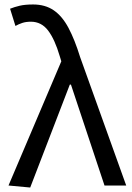

<svg xmlns="http://www.w3.org/2000/svg" viewBox="-20 -829 592 858"><path d="M115 9 18 0 254 -555 247 -578Q225 -653 195 -692.5Q165 -732 118 -732Q96 -732 79.5 -726.5Q63 -721 49 -713L25 -790Q45 -798 68.5 -803.5Q92 -809 128 -809Q182 -809 220 -783Q258 -757 286 -704.5Q314 -652 338 -574L544 0H447L297 -451H292Z"/></svg>

Font: Farlight84_Sys_V01
Style: Regular
Weight: 400
Designer: Ryoko NISHIZUKA  (kana, bopomofo & ideographs); Paul D. Hunt (Latin, Greek & Cyrillic); Sandoll Communications , Soo-you
Foundry: Adobe
Version: Version 2.004;October 29, 2024;FontCreator 14.0.0.2814 64-bi